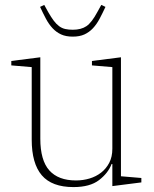

<svg xmlns="http://www.w3.org/2000/svg" viewBox="-20 -749 626 781"><path d="M279 12Q191 12 150 -36Q109 -84 109 -181V-476L26 -483V-501L144 -516V-185Q144 -97 180.5 -56Q217 -15 289 -15Q318 -15 344.5 -23Q371 -31 391.5 -47Q412 -63 424.5 -87Q437 -111 437 -144V-476L354 -483V-501L472 -516V-32L555 -25V-7L437 8V-82H434Q420 -45 383 -16.5Q346 12 279 12ZM276 -600Q248 -600 228.5 -609Q209 -618 194 -634Q179 -650 167 -672.5Q155 -695 143 -721L160 -729L176 -700Q188 -679 198.5 -665Q209 -651 220.5 -642.5Q232 -634 245.5 -631Q259 -628 276 -628Q310 -628 331.5 -642.5Q353 -657 376 -700L392 -729L409 -721Q397 -695 385 -672.5Q373 -650 358 -634Q343 -618 323.5 -609Q304 -600 276 -600Z"/></svg>

Font: IBM Plex Serif ExtLt
Style: Regular
Weight: 200
Designer: Mike Abbink, Paul van der Laan, Pieter van Rosmalen
Foundry: Bold Monday
Version: Version 3.001